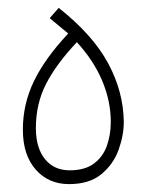

<svg xmlns="http://www.w3.org/2000/svg" viewBox="-20 -466 372 487"><path d="M155 1Q103 1 70.5 -36Q38 -73 38 -137Q38 -202 66 -260Q94 -318 153 -381L106 -420L129 -446Q215 -378 254 -306Q293 -234 294 -157Q294 -123 281 -86.5Q268 -50 237.5 -24.5Q207 1 155 1ZM157 -34Q195 -34 218 -51Q241 -68 251 -96Q261 -124 261 -157Q261 -209 239.5 -260.5Q218 -312 175 -359Q123 -304 97 -253.5Q71 -203 71 -141Q71 -91 94 -62.5Q117 -34 157 -34Z"/></svg>

Font: Noto Sans Arabic UI XCn XLt
Style: Regular
Weight: 200
Width: 2
Designer: Monotype Design Team, Nadine Chahine and Nizar Qandah
Foundry: Monotype Imaging Inc.
Version: Version 2.010; ttfautohint (v1.8.4.7-5d5b)